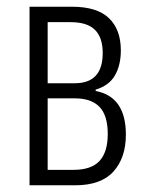

<svg xmlns="http://www.w3.org/2000/svg" viewBox="-20 -552 432 572"><path d="M68 0V-532H194Q269 -532 304.5 -498Q340 -464 340 -402Q340 -358 322.5 -327.5Q305 -297 265 -285V-281Q355 -264 355 -151Q355 -82 318 -41Q281 0 204 0ZM122 -304H203Q286 -304 286 -394Q286 -440 263 -463Q240 -486 190 -486H122ZM122 -46H199Q252 -46 276.5 -72.5Q301 -99 301 -153Q301 -208 276.5 -233.5Q252 -259 203 -259H122Z"/></svg>

Font: Noto Sans ExtraCondensed Light
Style: Regular
Weight: 300
Width: 2
Designer: Monotype Design Team
Foundry: Monotype Imaging Inc.
Version: Version 2.013; ttfautohint (v1.8.4.7-5d5b)